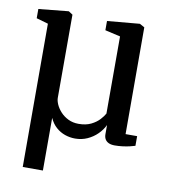

<svg xmlns="http://www.w3.org/2000/svg" viewBox="-83 -638 790 891"><g transform="rotate(10 311.5 -192.0)"><path d="M84 182 83.5 -493 28 -509V-552.5L167.5 -566.5H169.5L188.5 -554V-162Q188.5 -148.5 196.2 -131Q204 -113.5 219 -97.2Q234 -81 255.5 -70.5Q277 -60 304 -60Q338.5 -60 362.8 -72Q387 -84 402 -100.5Q417 -117 423.5 -129.5V-493L351.5 -509.5V-553L502 -566.5H504.5L527 -554L527.5 -51H582V-5.5Q571.5 -2 556.2 1.5Q541 5 523 7.2Q505 9.5 486.5 9.5Q469.5 9.5 458.2 4.2Q447 -1 441.2 -10.8Q435.5 -20.5 435.5 -34.5V-77.5Q424 -53.5 404 -33.8Q384 -14 357.5 -2Q331 10 300 10Q275.5 10 252.2 2Q229 -6 210 -22.8Q191 -39.5 179 -66V182Z"/></g></svg>

Font: Merriweather 20pt
Style: Regular
Weight: 400
Version: Version 2.100